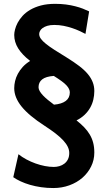

<svg xmlns="http://www.w3.org/2000/svg" viewBox="-20 -745 575 995"><path d="M179.7 -293Q179.7 -283.2 185.8 -272.7Q191.9 -262.2 202.6 -250.7Q213.4 -239.3 228 -227.3Q242.7 -215.3 259.8 -202.6Q299.8 -206.1 320.8 -221.9Q341.8 -237.8 341.8 -266.1Q341.8 -274.9 337.6 -283.9Q333.5 -293 324 -303.2Q314.5 -313.5 298.3 -325.2Q282.2 -336.9 258.8 -351.6Q217.8 -348.6 198.7 -333.7Q179.7 -318.8 179.7 -293ZM422.9 -569.3Q409.2 -576.7 391.6 -584.7Q374 -592.8 353.5 -599.6Q333 -606.4 309.8 -611.1Q286.6 -615.7 261.2 -615.7Q239.7 -615.7 224.9 -611.1Q210 -606.4 200.7 -599.6Q191.4 -592.8 187.3 -584.5Q183.1 -576.2 183.1 -568.8Q183.1 -556.2 191.9 -543.9Q200.7 -531.7 218.3 -517.6Q235.8 -503.4 262.9 -486.1Q290 -468.8 326.7 -446.3Q363.8 -423.3 390.9 -402.6Q418 -381.8 435.1 -361.3Q452.1 -340.8 460.4 -319.3Q468.8 -297.9 468.8 -273.4Q468.8 -250.5 463.6 -228.5Q458.5 -206.5 447.3 -186.8Q436 -167 418.5 -150.1Q400.9 -133.3 376.5 -121.1Q398.9 -103.5 416.3 -85.4Q433.6 -67.4 445.3 -47.6Q457 -27.8 462.9 -5.1Q468.8 17.6 468.8 45.4Q468.8 84.5 452.1 117.9Q435.5 151.4 407 176.3Q378.4 201.2 339.6 215.3Q300.8 229.5 256.3 229.5Q223.6 229.5 193.1 225.1Q162.6 220.7 135.7 212.9Q108.9 205.1 86.9 194.8Q64.9 184.6 48.8 173.3L75.7 54.2Q93.8 68.8 116.7 81.1Q139.6 93.3 164.1 102.1Q188.5 110.8 212.9 115.5Q237.3 120.1 258.8 120.1Q273.4 120.1 287.8 116Q302.2 111.8 313.7 103Q325.2 94.2 332 80.6Q338.9 66.9 338.9 47.9Q338.9 31.7 331.3 15.9Q323.7 0 308.1 -17.1Q292.5 -34.2 268.3 -53Q244.1 -71.8 210.9 -93.3Q129.4 -146 91.6 -193.1Q53.7 -240.2 53.7 -288.1Q53.7 -305.7 58.1 -324.7Q62.5 -343.8 72.5 -362.5Q82.5 -381.3 98.1 -398.4Q113.8 -415.5 136.2 -429.2Q94.7 -461.4 74.2 -494.4Q53.7 -527.3 53.7 -564Q53.7 -575.7 57.9 -592.3Q62 -608.9 71.5 -627Q81.1 -645 96.9 -662.6Q112.8 -680.2 136.5 -694.1Q160.2 -708 192.1 -716.6Q224.1 -725.1 266.1 -725.1Q295.9 -725.1 321.8 -721.7Q347.7 -718.3 369.6 -712.6Q391.6 -707 409.7 -700Q427.7 -692.9 441.9 -686Z"/></svg>

Font: Andika New Basic
Style: Bold
Weight: 700
Designer: Victor Gaultney, Annie Olsen, Pablo Ugerman
Foundry: SIL International
Version: Version 5.500; ttfautohint (v1.8.3)